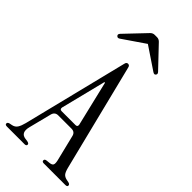

<svg xmlns="http://www.w3.org/2000/svg" viewBox="-310 -1013 1077 1077"><g transform="rotate(45 228.5 -475.0)"><path d="M-3 0Q-18 0 -18 -10Q-18 -20 -4 -23L11 -26Q31 -30 41 -45.5Q51 -61 58 -89L213 -714Q215 -724 219.5 -727Q224 -730 228 -730Q233 -730 237.5 -727Q242 -724 244 -714L402 -80Q409 -52 418 -41Q427 -30 446 -26L461 -23Q475 -20 475 -10Q475 0 460 0H289Q275 0 275 -11Q275 -22 292 -23L311 -25Q328 -27 332.5 -36Q337 -45 332 -67L294 -222Q288 -248 261 -248H156Q130 -248 123 -222L89 -88Q74 -31 119 -25L134 -23Q151 -20 151 -11Q151 0 137 0ZM153 -278H263Q279 -278 276 -295L212 -563H207L140 -295Q137 -278 153 -278ZM95 -796Q83 -788 75 -798Q68 -806 78 -817L194 -939Q205 -950 219 -950H238Q252 -950 263 -939L379 -817Q389 -806 382 -798Q376 -788 362 -797L228 -887Z"/></g></svg>

Font: Instrument Serif
Style: Regular
Weight: 400
Designer: Rodrigo Fuenzalida
Foundry: fragTYPE
Version: Version 1.000; ttfautohint (v1.8.4.7-5d5b);gftools[0.9.27]